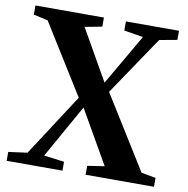

<svg xmlns="http://www.w3.org/2000/svg" viewBox="-82 -823 884 903"><g transform="rotate(10 360.0 -371.5)"><path d="M98.5 -54.5 291 -351 83.5 -684 15 -699.5V-743H342V-699.5L260 -684L398 -442L538.5 -684.5L447 -699.5V-743H700.5V-699.5L616 -684L426.5 -403L643 -55L712 -42.5V0H385.5V-42.5L467 -55L321 -309.5L178 -55L275 -42.5V0H8.5V-42.5Z"/></g></svg>

Font: Merriweather 72pt
Style: Bold
Weight: 700
Version: Version 2.100